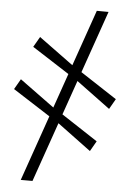

<svg xmlns="http://www.w3.org/2000/svg" viewBox="-61 -816 713 1027"><g transform="rotate(5 295.0 -302.0)"><path d="M90 166 416.5 -770.5 479.5 -770 153 166ZM445 -20 252.5 -162.5 217 -183.5 12 -315 44 -370.5 238 -229 272 -209 476.5 -75ZM527.5 -253.5 334.5 -396 299 -417.5 94.5 -549 126.5 -604.5 320 -463 354 -442.5 559 -308.5Z"/></g></svg>

Font: Merriweather 96pt Medium
Style: Italic
Weight: 500
Italic angle: -7.8°
Version: Version 2.101